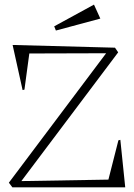

<svg xmlns="http://www.w3.org/2000/svg" viewBox="-20 -805 576 825"><path d="M33.2 0 18.1 -20 436 -576.2 106 -575.2 85 -419.9 77.1 -418 34.2 -611.8 474.1 -600.1 487.8 -580.1 71.8 -26.9 445.8 -33.2 488.8 -202.1 497.1 -204.1 518.1 0ZM212.9 -691.9 383.8 -785.2 411.1 -725.1 220.2 -673.8Z"/></svg>

Font: Halibut Thin
Style: Regular
Weight: 250
Designer: Matteo Maggi
Foundry: Collletttivo
Version: Version 3.080 | FøM Fix